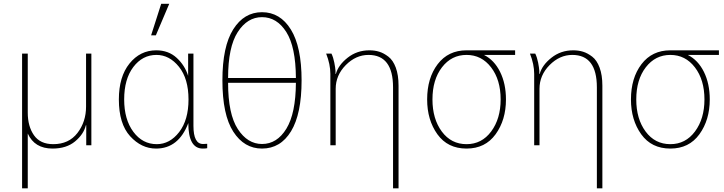

<svg xmlns="http://www.w3.org/2000/svg" viewBox="-20 -774 3858 1023"><path d="M97.7 229.5V-488.3H127.9V-173.8Q127.9 -100.6 161.1 -53.2Q194.3 -5.9 263.7 -5.9Q346.7 -5.9 392.6 -65.4Q438.5 -125 438.5 -206.1V-488.3H466.8V0H439.5V-106.4H437.5Q425.8 -58.6 379.9 -20.5Q334 17.6 259.8 17.6Q164.1 17.6 127.9 -62.5V229.5Z M613.3 -244.1Q613.3 -365.2 669.9 -435.5Q726.6 -505.9 812.5 -505.9Q877.9 -505.9 921.4 -465.8Q964.8 -425.8 982.4 -370.1V-488.3H1010.7V-103.5Q1010.7 -6.8 1061.5 -6.8Q1078.1 -6.8 1084 -7.8V15.6Q1076.2 17.6 1060.5 17.6Q983.4 17.6 983.4 -118.2Q931.6 17.6 811.5 17.6Q733.4 17.6 673.3 -48.3Q613.3 -114.3 613.3 -244.1ZM641.6 -244.1Q641.6 -137.7 690.4 -71.8Q739.3 -5.9 815.4 -5.9Q884.8 -5.9 934.6 -70.3Q984.4 -134.8 984.4 -244.1Q984.4 -354.5 933.6 -418Q882.8 -481.4 813.5 -481.4Q739.3 -481.4 690.4 -417Q641.6 -352.5 641.6 -244.1ZM785.2 -585.9 838.9 -753.9H881.8L810.5 -585.9Z M1165 -345.7Q1165 -526.4 1222.7 -617.7Q1280.3 -709 1376 -709Q1472.7 -709 1529.8 -616.7Q1586.9 -524.4 1586.9 -345.7Q1586.9 -167 1530.8 -74.7Q1474.6 17.6 1376 17.6Q1281.2 17.6 1223.1 -72.3Q1165 -162.1 1165 -345.7ZM1195.3 -358.4H1556.6Q1555.7 -524.4 1505.4 -603.5Q1455.1 -682.6 1376 -682.6Q1297.9 -682.6 1246.6 -603Q1195.3 -523.4 1195.3 -358.4ZM1195.3 -333Q1195.3 -166 1247.1 -86.4Q1298.8 -6.8 1376 -6.8Q1456.1 -6.8 1505.9 -88.4Q1555.7 -169.9 1556.6 -333Z M1717.8 -488.3H1746.1Q1755.9 -467.8 1761.2 -440.4Q1766.6 -413.1 1767.6 -396.5V-379.9H1769.5Q1782.2 -426.8 1832 -466.3Q1881.8 -505.9 1948.2 -505.9Q1976.6 -505.9 2000.5 -498.5Q2024.4 -491.2 2049.3 -472.2Q2074.2 -453.1 2088.9 -413.6Q2103.5 -374 2103.5 -317.4V229.5H2074.2V-308.6Q2074.2 -481.4 1943.4 -481.4Q1876 -481.4 1822.3 -427.2Q1768.6 -373 1768.6 -300.8V0H1740.2V-379.9Q1740.2 -431.6 1717.8 -488.3Z M2255.9 -244.1Q2255.9 -358.4 2312 -432.1Q2368.2 -505.9 2465.8 -505.9H2724.6V-481.4H2558.6Q2613.3 -454.1 2644.5 -391.1Q2675.8 -328.1 2675.8 -244.1Q2675.8 -134.8 2620.6 -58.6Q2565.4 17.6 2465.8 17.6Q2365.2 17.6 2310.5 -58.6Q2255.9 -134.8 2255.9 -244.1ZM2284.2 -244.1Q2284.2 -140.6 2334 -73.2Q2383.8 -5.9 2465.8 -5.9Q2546.9 -5.9 2597.2 -73.7Q2647.5 -141.6 2647.5 -244.1Q2647.5 -348.6 2596.7 -415Q2545.9 -481.4 2465.8 -481.4Q2385.7 -481.4 2335 -415.5Q2284.2 -349.6 2284.2 -244.1Z M2803.7 -488.3H2832Q2841.8 -467.8 2847.2 -440.4Q2852.5 -413.1 2853.5 -396.5V-379.9H2855.5Q2868.2 -426.8 2918 -466.3Q2967.8 -505.9 3034.2 -505.9Q3062.5 -505.9 3086.4 -498.5Q3110.4 -491.2 3135.3 -472.2Q3160.2 -453.1 3174.8 -413.6Q3189.5 -374 3189.5 -317.4V229.5H3160.2V-308.6Q3160.2 -481.4 3029.3 -481.4Q2961.9 -481.4 2908.2 -427.2Q2854.5 -373 2854.5 -300.8V0H2826.2V-379.9Q2826.2 -431.6 2803.7 -488.3Z M3341.8 -244.1Q3341.8 -358.4 3397.9 -432.1Q3454.1 -505.9 3551.8 -505.9H3810.5V-481.4H3644.5Q3699.2 -454.1 3730.5 -391.1Q3761.7 -328.1 3761.7 -244.1Q3761.7 -134.8 3706.5 -58.6Q3651.4 17.6 3551.8 17.6Q3451.2 17.6 3396.5 -58.6Q3341.8 -134.8 3341.8 -244.1ZM3370.1 -244.1Q3370.1 -140.6 3419.9 -73.2Q3469.7 -5.9 3551.8 -5.9Q3632.8 -5.9 3683.1 -73.7Q3733.4 -141.6 3733.4 -244.1Q3733.4 -348.6 3682.6 -415Q3631.8 -481.4 3551.8 -481.4Q3471.7 -481.4 3420.9 -415.5Q3370.1 -349.6 3370.1 -244.1Z"/></svg>

Font: Gothic A1 Thin
Style: Regular
Weight: 250
Designer: HanYang I&C Co.,Ltd.
Foundry: HanYang I&C Co.,Ltd.
Version: Version 2.50